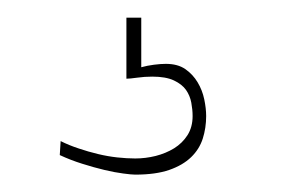

<svg xmlns="http://www.w3.org/2000/svg" viewBox="-20 9 331 221"><path d="M125.5 99.6Q129.4 99.6 137.9 98.4Q146.5 97.2 155.3 97.2Q170.9 97.2 180.2 101.6Q189.5 106 194.1 112.5Q198.7 119.1 200.2 127.2Q201.7 135.3 201.7 142.6Q201.7 155.3 195.8 164.6Q189.9 173.8 180.4 179.7Q170.9 185.5 159.2 188.5Q147.5 191.4 135.7 191.4Q126 191.4 115 190.2Q104 189 92.8 186.3Q81.5 183.6 70.6 179.9Q59.6 176.3 49.8 171.4L48.8 187.5Q61.5 193.4 74.7 197.5Q87.9 201.7 100.1 204.6Q112.3 207.5 121.8 208.7Q131.3 210 135.7 210Q159.2 210 174.8 204.6Q190.4 199.2 200 189.9Q209.5 180.7 213.4 168.5Q217.3 156.2 217.3 142.6Q217.3 133.8 215.1 123.3Q212.9 112.8 207.5 103.8Q202.1 94.7 193.4 88.6Q184.6 82.5 170.9 82.5Q165 82.5 157.2 83.5Q149.4 84.5 142.6 86.4V29.3H125.5Z"/></svg>

Font: SaysetthaMai Thin
Style: Regular
Weight: 100
Designer: John M. Durdin
Foundry: Lao Script for Windows
Version: Version 1.101